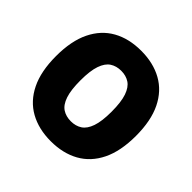

<svg xmlns="http://www.w3.org/2000/svg" viewBox="-184 -940 1140 1140"><g transform="rotate(45 386.0 -370.0)"><path d="M386 10Q284 10 208.5 -32Q133 -74 91.8 -158.2Q50.5 -242.5 50.5 -370Q50.5 -497.5 91.8 -581.8Q133 -666 208.2 -708Q283.5 -750 386 -750Q488 -750 563.5 -708Q639 -666 680.2 -581.8Q721.5 -497.5 721.5 -370Q721.5 -242.5 680.2 -158.2Q639 -74 563.5 -32Q488 10 386 10ZM386.5 -158Q426.5 -158 456 -177.2Q485.5 -196.5 501.5 -242.8Q517.5 -289 517.5 -369.5Q517.5 -450.5 501.5 -497Q485.5 -543.5 456 -562.8Q426.5 -582 386.5 -582Q346 -582 316.5 -562.8Q287 -543.5 271 -497.2Q255 -451 255 -370.5Q255 -289.5 270.8 -243Q286.5 -196.5 316 -177.2Q345.5 -158 386.5 -158Z"/></g></svg>

Font: Encode Sans Expanded Expanded ExtraBold
Style: Regular
Weight: 800
Width: 7
Designer: Multiple Designers
Foundry: Impallari Type
Version: Version 3.000; ttfautohint (v1.8.3) -l 8 -r 50 -G 200 -x 14 